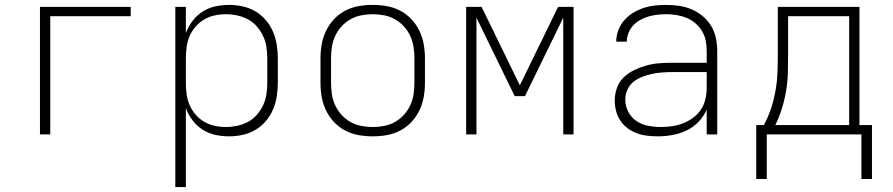

<svg xmlns="http://www.w3.org/2000/svg" viewBox="-20 -548 3640 783"><path d="M143 0V-520H513V-482H185V0Z M695 215V-520H738V-413Q748 -440 765 -462.5Q782 -485 806 -500.5Q830 -516 858 -522Q886 -528 914 -528Q942 -528 969.5 -522Q997 -516 1021 -502Q1045 -488 1063.5 -466.5Q1082 -445 1093 -419.5Q1104 -394 1108.5 -366Q1113 -338 1113 -310V-210Q1113 -182 1108.5 -154Q1104 -126 1093 -100.5Q1082 -75 1063.5 -53.5Q1045 -32 1021 -18Q997 -4 969.5 2Q942 8 914 8Q886 8 858 2Q830 -4 806 -19.5Q782 -35 765 -57.5Q748 -80 738 -107V215ZM901 -30Q924 -30 947.5 -35Q971 -40 991.5 -51Q1012 -62 1027.5 -80Q1043 -98 1053 -119Q1063 -140 1066.5 -163.5Q1070 -187 1070 -210V-310Q1070 -333 1066.5 -356.5Q1063 -380 1053 -401Q1043 -422 1027.5 -440Q1012 -458 991.5 -469Q971 -480 947.5 -485Q924 -490 901 -490Q878 -490 855 -485Q832 -480 812.5 -468.5Q793 -457 777.5 -439Q762 -421 753 -400Q744 -379 741 -356Q738 -333 738 -310V-210Q738 -187 741 -164Q744 -141 753 -120Q762 -99 777.5 -81Q793 -63 812.5 -51.5Q832 -40 855 -35Q878 -30 901 -30Z M1500 8Q1471 8 1442.5 3Q1414 -2 1388 -15.5Q1362 -29 1342 -50.5Q1322 -72 1309.5 -98Q1297 -124 1292 -152.5Q1287 -181 1287 -210V-310Q1287 -339 1292 -367.5Q1297 -396 1309.5 -422Q1322 -448 1342 -469.5Q1362 -491 1388 -504.5Q1414 -518 1442.5 -523Q1471 -528 1500 -528Q1529 -528 1557.5 -523Q1586 -518 1612 -504.5Q1638 -491 1658 -469.5Q1678 -448 1690.5 -422Q1703 -396 1708 -367.5Q1713 -339 1713 -310V-210Q1713 -181 1708 -152.5Q1703 -124 1690.5 -98Q1678 -72 1658 -50.5Q1638 -29 1612 -15.5Q1586 -2 1557.5 3Q1529 8 1500 8ZM1500 -30Q1523 -30 1546.5 -34.5Q1570 -39 1590.5 -50.5Q1611 -62 1627 -79.5Q1643 -97 1653 -118.5Q1663 -140 1666.5 -163.5Q1670 -187 1670 -210V-310Q1670 -333 1666.5 -356.5Q1663 -380 1653 -401.5Q1643 -423 1627 -440.5Q1611 -458 1590.5 -469.5Q1570 -481 1546.5 -485.5Q1523 -490 1500 -490Q1477 -490 1453.5 -485.5Q1430 -481 1409.5 -469.5Q1389 -458 1373 -440.5Q1357 -423 1347 -401.5Q1337 -380 1333.5 -356.5Q1330 -333 1330 -310V-210Q1330 -187 1333.5 -163.5Q1337 -140 1347 -118.5Q1357 -97 1373 -79.5Q1389 -62 1409.5 -50.5Q1430 -39 1453.5 -34.5Q1477 -30 1500 -30Z M1881 0V-520H1944L2100 -200L2256 -520H2319V0H2277V-476L2121 -156H2079L1923 -476V0Z M2663 8Q2641 8 2619.5 5.5Q2598 3 2577.5 -4.5Q2557 -12 2539.5 -25Q2522 -38 2510 -56Q2498 -74 2492.5 -95Q2487 -116 2487 -138Q2487 -164 2496 -189.5Q2505 -215 2524 -233Q2543 -251 2567 -262.5Q2591 -274 2616.5 -281Q2642 -288 2668 -290Q2694 -292 2720 -292H2862V-340Q2862 -361 2858 -382Q2854 -403 2843 -421Q2832 -439 2816 -453Q2800 -467 2780.5 -475Q2761 -483 2740 -486.5Q2719 -490 2698 -490Q2680 -490 2661.5 -488Q2643 -486 2625.5 -481Q2608 -476 2591.5 -467Q2575 -458 2562.5 -444.5Q2550 -431 2543 -413.5Q2536 -396 2536 -378H2493Q2493 -402 2501.5 -424.5Q2510 -447 2525.5 -465Q2541 -483 2561.5 -495.5Q2582 -508 2604.5 -515.5Q2627 -523 2650.5 -525.5Q2674 -528 2698 -528Q2725 -528 2751 -524Q2777 -520 2801.5 -509.5Q2826 -499 2846.5 -481.5Q2867 -464 2880.5 -441.5Q2894 -419 2899.5 -392.5Q2905 -366 2905 -340V0H2862V-101Q2850 -73 2828.5 -51Q2807 -29 2780 -16Q2753 -3 2723 2.5Q2693 8 2663 8ZM2675 -30Q2698 -30 2721.5 -33.5Q2745 -37 2766.5 -45.5Q2788 -54 2807 -68Q2826 -82 2838.5 -101Q2851 -120 2856.5 -143Q2862 -166 2862 -189V-254H2720Q2700 -254 2679.5 -252.5Q2659 -251 2638.5 -246.5Q2618 -242 2598.5 -234.5Q2579 -227 2563 -214Q2547 -201 2538.5 -182Q2530 -163 2530 -142Q2530 -116 2542 -92.5Q2554 -69 2575.5 -54.5Q2597 -40 2623 -35Q2649 -30 2675 -30Z M3064 182V-38H3095Q3113 -71 3124.5 -106Q3136 -141 3142.5 -177.5Q3149 -214 3150.5 -251Q3152 -288 3152 -325V-520H3485V-38H3536V182H3493V0H3107V182ZM3142 -38H3443V-482H3194V-325Q3194 -288 3193 -251.5Q3192 -215 3186 -178.5Q3180 -142 3169 -106.5Q3158 -71 3142 -38Z"/></svg>

Font: Iosevka SS04 XLt Ex
Style: Regular
Weight: 200
Width: 7
Monospace: yes
Designer: Belleve Invis
Foundry: Belleve Invis
Version: Version 19.0.0; ttfautohint (v1.8.4)